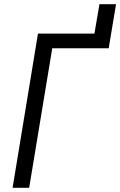

<svg xmlns="http://www.w3.org/2000/svg" viewBox="-20 -895 573 915"><path d="M40 0 161 -735H430L454 -875H533L498 -665H229L119 0Z"/></svg>

Font: Iosevka Algr
Style: Italic
Weight: 400
Italic angle: -9°
Monospace: yes
Designer: Belleve Invis
Foundry: Belleve Invis
Version: Version 26.0.2; ttfautohint (v1.8.3)